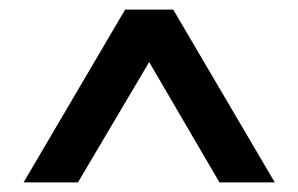

<svg xmlns="http://www.w3.org/2000/svg" viewBox="-20 -747 619 399"><path d="M29 -368 240 -727H340L551 -368H436L290 -618L142 -368Z"/></svg>

Font: Readex Pro
Style: Regular
Weight: 400
Designer: Bonnie Shaver-Troup, Thomas Jockin
Foundry: Lexend
Version: Version 1.204; ttfautohint (v1.8.4.7-5d5b)